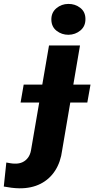

<svg xmlns="http://www.w3.org/2000/svg" viewBox="-90 -765 498 999"><path d="M165 -528.3H326.2L233.4 16.6Q225.6 78.1 196.8 122.8Q168 167.5 120.8 191.4Q73.7 215.3 10.7 214.8Q-9.8 214.4 -30 211.9Q-50.3 209.5 -70.3 205.6L-57.1 80.6Q-45.9 82.5 -34.7 84.5Q-23.4 86.4 -12.2 86.4Q10.7 86.9 27.8 78.6Q44.9 70.3 56.2 54.7Q67.4 39.1 71.3 17.1ZM177.2 -661.6Q176.3 -699.2 203.1 -721.9Q230 -744.6 265.6 -744.6Q300.3 -745.1 327.1 -724.6Q354 -704.1 354.5 -667.5Q355.5 -629.4 328.9 -606.9Q302.2 -584.5 266.1 -584Q231.4 -584 204.8 -604.5Q178.2 -625 177.2 -661.6ZM380.9 -324.7 364.3 -231.4H17.1L33.2 -324.7Z"/></svg>

Font: Roboto Black
Style: Italic
Weight: 900
Italic angle: -12°
Designer: Christian Robertson
Foundry: Google
Version: Version 3.0; 2020